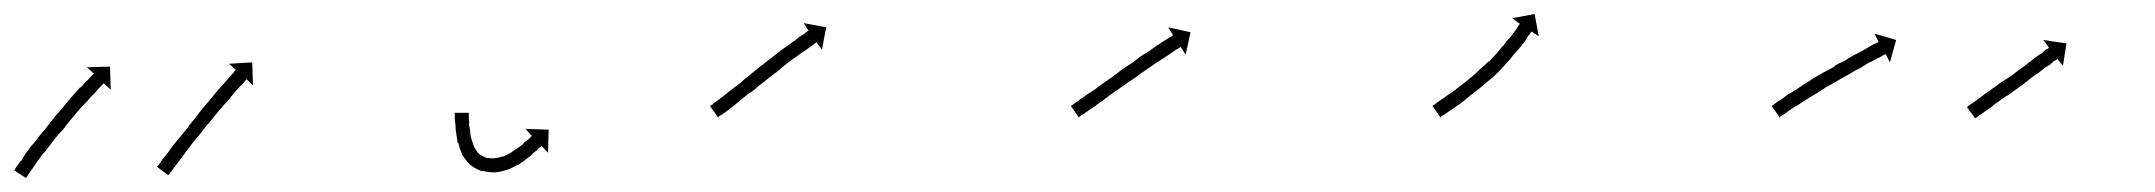

<svg xmlns="http://www.w3.org/2000/svg" viewBox="-30 -238 3075 274"><path d="M-9 4Q-8 2 -6 -1Q-6 -1 -6 -1Q-6 -1 -6 -1Q-6 -1 -6 -1Q-6 -1 -6 -1Q-3 -4 -1 -8Q-1 -8 -1 -8Q-1 -8 -1 -8Q-1 -8 -0.5 -8Q0 -8 0 -8Q3 -13 6 -18Q10 -23 14 -29Q19 -34 24 -41Q28 -47 34 -53Q39 -60 44 -66Q49 -73 55 -79Q60 -85 65 -91Q70 -97 75 -103Q80 -108 84 -113H85Q89 -117 92 -121Q96 -124 98 -127Q101 -130 102 -131Q103 -132 104 -133L94 -142L127 -143L128 -110L118 -119Q117 -118 117 -118Q115 -116 113 -114Q110 -111 107 -107Q103 -103 99 -99Q95 -94 90 -89Q85 -84 80 -78Q75 -72 70 -66Q65 -60 60 -53Q54 -47 49 -41Q44 -34 39 -28Q35 -22 30 -17Q26 -11 22 -6Q19 -1 16 3Q16 3 16 3Q16 3 16 3Q16 3 16 3Q16 3 16 3Q13 7 11 10Q11 10 11 10Q11 10 11 10Q11 10 11 10Q11 10 11 10Q9 13 8 15Q7 16 7 16L-10 5Q-9 5 -9 4ZM196 -2Q197 -4 199 -6Q201 -10 204 -13Q208 -18 211 -22Q215 -28 219 -33Q224 -39 229 -45Q234 -51 239 -57V-58Q244 -64 249 -70Q254 -77 259 -83Q265 -90 270 -96Q275 -102 279 -107Q284 -113 288 -117Q292 -122 296 -126Q299 -130 302 -133Q304 -135 305 -137Q306 -138 307 -138L297 -147L330 -149L331 -116L322 -125Q321 -124 320 -123Q319 -122 317 -119Q314 -116 311 -113Q307 -109 303 -104Q299 -99 295 -94Q290 -89 285 -83Q280 -77 275 -71Q270 -64 264 -58Q259 -51 254 -45Q249 -39 244 -33Q240 -27 235 -21Q231 -15 227 -10Q223 -5 220 -1Q217 3 215 6Q213 8 212 10Q211 11 210 12L194 0Q195 -1 196 -2Z M639 -75Q639 -75 639 -75Q639 -75 639 -75Q639 -75 639 -75Q639 -75 639 -75Q639 -73 639 -70Q639 -70 639 -70Q639 -70 639 -70Q639 -70 639 -70Q639 -70 639 -70Q639 -66 640 -61Q640 -61 640 -61Q640 -61 640 -62Q639 -62 639 -62Q639 -62 639 -62Q640 -56 641 -51Q641 -51 641 -51Q641 -51 641 -51Q641 -51 641 -51Q641 -51 641 -51Q641 -45 643 -39Q643 -39 643 -39Q643 -39 643 -39Q643 -39 643 -39Q643 -39 643 -39Q645 -33 647 -27Q647 -27 647 -27Q647 -27 647 -28Q647 -28 647 -28Q647 -28 647 -28Q650 -22 654 -18Q654 -18 654 -18Q653 -19 653 -19Q658 -15 664 -13Q664 -13 663 -13Q662 -13 662 -13Q669 -12 676 -12Q676 -12 676 -12Q675 -12 675 -12Q682 -13 688 -15Q688 -15 688 -15Q688 -15 688 -15Q688 -15 687.5 -14.5Q687 -14 687 -14Q693 -17 699 -20Q699 -20 699 -20Q699 -20 699 -20Q699 -20 699 -20Q699 -20 699 -20Q704 -24 709 -27Q709 -27 709 -27Q709 -27 709 -27Q709 -27 709 -27Q709 -27 709 -27Q714 -30 718 -34Q718 -34 717.5 -34Q717 -34 717 -34Q717 -34 717 -34Q717 -34 717 -34Q721 -37 724 -39Q724 -39 724 -39Q724 -39 724 -39Q724 -39 724 -39Q724 -39 724 -39Q726 -41 728 -43Q728 -44 729 -44L720 -54L753 -53L752 -20L743 -30Q742 -29 741 -28Q740 -27 737 -25Q737 -25 737 -25Q737 -25 737 -25Q737 -25 737 -24.5Q737 -24 737 -24Q734 -22 730 -19Q730 -19 730 -19Q730 -19 730 -19Q730 -19 730 -18.5Q730 -18 730 -18Q726 -15 721 -11Q721 -11 721 -11Q721 -11 721 -11Q721 -11 721 -11Q721 -11 721 -11Q716 -7 710 -3Q710 -3 709.5 -3Q709 -3 709 -3Q709 -3 709 -3Q709 -3 709 -3Q702 1 695 4Q695 4 695 4Q695 4 695 4Q695 4 694.5 4Q694 4 694 4Q686 7 677 8Q677 8 677 8Q676 8 676 8Q667 8 659 6Q659 6 658 6Q657 6 657 6Q648 3 641 -3Q641 -3 640 -3Q640 -4 640 -4Q634 -10 629 -18Q629 -18 629 -18.5Q629 -19 629 -19Q629 -19 629 -19Q629 -19 629 -19Q626 -26 624 -34Q624 -34 623.5 -34Q623 -34 623 -34Q623 -34 623 -34.5Q623 -35 623 -35Q622 -41 621 -48Q621 -48 621 -48Q621 -48 621 -48Q621 -48 621 -48Q621 -48 621 -48Q620 -54 620 -60Q620 -60 620 -60Q620 -60 620 -60Q620 -60 620 -60Q620 -60 620 -60Q619 -65 619 -69Q619 -69 619 -69Q619 -69 619 -69Q619 -69 619 -69Q619 -69 619 -69Q619 -72 619 -75Q619 -75 619 -75Q619 -75 619 -75Q619 -75 619 -75Q619 -75 619 -75Q619 -76 619 -77H639Q639 -76 639 -75Z M985 -88Q987 -89 989 -91Q989 -91 989 -91Q989 -91 989 -91Q989 -91 989 -91Q989 -91 989 -91Q992 -93 996 -96Q996 -96 996 -96Q996 -96 996 -96Q996 -96 996 -96Q996 -96 996 -96Q1000 -99 1005 -103Q1010 -107 1015 -111Q1020 -115 1027 -120Q1030 -123 1033 -125.5Q1036 -128 1039 -130Q1046 -136 1052 -141Q1059 -146 1065 -151Q1072 -156 1078 -161Q1084 -166 1090 -170Q1096 -174 1101 -178Q1106 -181 1110 -185Q1114 -187 1118 -190Q1120 -192 1122 -193Q1123 -194 1124 -194L1117 -205L1149 -199L1143 -167L1135 -178Q1135 -177 1134 -177Q1132 -175 1129 -173Q1126 -171 1122 -168Q1118 -165 1113 -162Q1108 -158 1102 -154Q1096 -150 1090 -145Q1084 -140 1078 -135Q1071 -130 1065 -125Q1059 -120 1052 -115Q1049 -112 1046 -109.5Q1043 -107 1039 -105Q1033 -100 1028 -96Q1022 -91 1017 -87Q1012 -83 1008 -80Q1008 -80 1008 -80Q1008 -80 1008 -80Q1008 -80 1008 -80Q1008 -80 1008 -80Q1004 -77 1001 -75Q1001 -75 1001 -75Q1001 -75 1001 -75Q1001 -75 1001 -75Q1001 -75 1001 -75Q998 -73 996 -72Q995 -71 995 -70L983 -87Q984 -87 985 -88Z M1500 -88Q1502 -89 1504 -91Q1508 -93 1511 -96Q1516 -99 1521 -103Q1526 -106 1532 -110Q1537 -114 1544 -119Q1551 -124 1557 -128Q1564 -133 1570 -138Q1577 -143 1584 -147Q1591 -152 1597 -157Q1603 -161 1610 -165Q1615 -169 1621 -173Q1626 -176 1630 -179Q1634 -181 1638 -184Q1641 -185 1643 -187Q1643 -187 1644 -188L1637 -199L1669 -192L1662 -160L1655 -171Q1654 -170 1653 -170Q1651 -168 1648 -167Q1645 -165 1641 -162Q1637 -159 1632 -156Q1626 -152 1621 -149Q1615 -145 1608 -140Q1602 -136 1595 -131Q1589 -126 1582 -122Q1575 -117 1568 -112Q1562 -108 1555 -103Q1548 -98 1543 -94Q1537 -90 1532 -86Q1527 -83 1523 -80Q1519 -77 1516 -75Q1513 -73 1511 -72Q1510 -71 1510 -70L1498 -87Q1499 -87 1500 -88Z M2016 -88Q2018 -89 2020 -91Q2024 -94 2027 -96Q2032 -99 2037 -103Q2042 -106 2047 -110Q2047 -110 2047 -110Q2047 -110 2047 -110Q2047 -110 2047 -110Q2047 -110 2047 -110Q2053 -115 2059 -119Q2059 -119 2059 -119Q2059 -119 2059 -119Q2059 -119 2059 -119Q2059 -119 2059 -119Q2065 -124 2071 -129Q2071 -129 2071 -129Q2071 -129 2071 -129Q2071 -129 2071 -129Q2071 -129 2071 -129Q2077 -134 2083 -140Q2083 -140 2083 -140Q2083 -140 2083 -140Q2083 -140 2083 -140Q2083 -140 2083 -140Q2089 -145 2095 -151Q2095 -151 2095 -151Q2095 -151 2095 -151Q2095 -151 2095 -150.5Q2095 -150 2095 -150Q2100 -156 2106 -162Q2106 -162 2106 -162Q2106 -162 2106 -162Q2106 -162 2106 -162Q2106 -162 2106 -162Q2110 -167 2115 -173Q2115 -173 2115 -172.5Q2115 -172 2115 -172Q2115 -172 2115 -172Q2115 -172 2115 -172Q2119 -178 2123 -183Q2123 -183 2123 -183Q2123 -183 2123 -183Q2123 -183 2123 -182.5Q2123 -182 2123 -182Q2127 -187 2130 -191Q2130 -191 2130 -191Q2130 -191 2130 -191Q2130 -191 2130 -191Q2130 -191 2130 -191Q2133 -195 2135 -198Q2135 -198 2135 -198Q2135 -198 2135 -198Q2135 -198 2135 -198Q2135 -198 2135 -198Q2137 -201 2138 -203Q2139 -203 2139 -204L2128 -212L2160 -218L2166 -186L2156 -193Q2155 -192 2154 -191Q2153 -189 2151 -187Q2151 -187 2151 -187Q2151 -187 2151 -187Q2151 -187 2151 -187Q2151 -187 2151 -187Q2149 -183 2146 -179Q2146 -179 2146 -179Q2146 -179 2146 -179Q2146 -179 2146 -179Q2146 -179 2146 -179Q2143 -175 2139 -170Q2139 -170 2139 -170Q2139 -170 2139 -170Q2139 -170 2139 -170Q2139 -170 2139 -170Q2135 -165 2130 -160Q2130 -160 2130 -160Q2130 -160 2130 -160Q2130 -160 2130 -160Q2130 -160 2130 -160Q2126 -154 2120 -148Q2120 -148 2120 -148Q2120 -148 2120 -148Q2120 -148 2120 -148Q2120 -148 2120 -148Q2115 -142 2109 -136Q2109 -136 2109 -136Q2109 -136 2109 -136Q2109 -136 2109 -136Q2109 -136 2109 -136Q2103 -130 2097 -125Q2097 -125 2097 -125Q2097 -125 2097 -125Q2097 -125 2097 -125Q2097 -125 2097 -125Q2090 -119 2084 -114Q2084 -114 2084 -114Q2084 -114 2084 -114Q2084 -114 2084 -114Q2084 -114 2084 -114Q2078 -109 2071 -104Q2071 -104 2071 -104Q2071 -104 2071 -104Q2071 -104 2071 -104Q2071 -104 2071 -104Q2065 -99 2059 -94Q2059 -94 2059 -94Q2059 -94 2059 -94Q2059 -94 2059 -94Q2059 -94 2059 -94Q2054 -90 2048 -86Q2044 -83 2039 -80Q2035 -77 2032 -75Q2029 -73 2027 -72Q2026 -71 2026 -70L2014 -87Q2015 -87 2016 -88Z M2500 -88Q2502 -89 2504 -91Q2508 -94 2512 -96Q2516 -99 2521 -103Q2527 -106 2533 -110Q2539 -114 2545 -118Q2552 -122 2559 -127Q2566 -131 2573 -135Q2581 -139 2588 -143V-144Q2595 -148 2602 -151Q2608 -155 2615 -159Q2621 -162 2627 -165Q2632 -168 2637 -171Q2639 -172 2640.5 -173Q2642 -174 2644 -175Q2647 -176 2649 -177Q2650 -178 2651 -178L2645 -190L2676 -181L2667 -149L2661 -161Q2660 -160 2659 -160Q2657 -159 2654 -157Q2652 -156 2650 -155Q2648 -154 2646 -153Q2641 -150 2636 -148Q2630 -144 2625 -141Q2618 -138 2612 -134Q2605 -130 2598 -126Q2591 -122 2584 -118Q2576 -114 2569 -109Q2563 -105 2556 -101Q2550 -97 2543 -93Q2538 -89 2532 -86Q2527 -83 2523 -80Q2519 -77 2516 -75Q2513 -73 2511 -72Q2510 -71 2510 -70L2498 -87Q2499 -87 2500 -88Z M2778 -86Q2780 -88 2782 -89Q2785 -91 2788 -93Q2792 -96 2796 -99Q2800 -102 2804 -105Q2809 -108 2814 -112Q2820 -116 2825 -120Q2831 -124 2836 -127Q2842 -131 2847 -135Q2852 -139 2858 -143Q2863 -147 2867 -150Q2872 -154 2876 -157Q2880 -160 2884 -162Q2887 -165 2889 -167Q2892 -168 2893 -169Q2894 -170 2894 -170L2886 -181L2919 -176L2914 -144L2906 -154Q2906 -154 2905 -153Q2904 -152 2901 -151Q2899 -149 2896 -146Q2892 -144 2888 -141Q2884 -138 2879 -134Q2874 -131 2869 -127Q2864 -123 2859 -119Q2853 -115 2848 -111Q2842 -107 2837 -103Q2831 -100 2826 -96Q2821 -92 2816 -89Q2812 -85 2807 -82Q2804 -80 2800 -77Q2796 -74 2794 -73Q2792 -71 2790 -70Q2789 -70 2789 -69L2777 -85Q2778 -86 2778 -86Z"/></svg>

Font: FRB American Cursive Just Arrows Light
Style: Italic
Weight: 300
Italic angle: -25°
Version: Version 2.0;Modular Font Editor K font №1